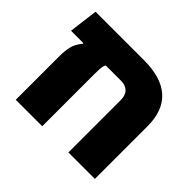

<svg xmlns="http://www.w3.org/2000/svg" viewBox="-140 -797 985 985"><g transform="rotate(45 352.0 -304.5)"><path d="M397 -609Q522 -609 585.5 -552Q649 -495 649 -382V0H457V-379Q457 -415 438.5 -433Q420 -451 388 -451H277Q272 -444 269.5 -430Q267 -416 267 -377V0H75V-316Q75 -352 81.5 -383Q88 -414 115 -447V-457V-609ZM25 -451 45 -609H367V-451Z"/></g></svg>

Font: Noto Sans Hebrew Thin Black
Style: Regular
Weight: 900
Version: Version 3.001